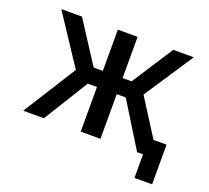

<svg xmlns="http://www.w3.org/2000/svg" viewBox="-112 -659 1001 919"><g transform="rotate(20 389.0 -200.0)"><path d="M46.9 0 216.8 -269.5 51.8 -519.5H157.2L293 -309.6H339.8V-519.5H440.4V-309.6H486.3L622.1 -519.5H726.6L561.5 -269.5L680.7 -82H747.1V120.1H657.2V0H627L486.3 -227.5H440.4V0H339.8V-227.5H293L152.3 0Z"/></g></svg>

Font: GenEi M Gothic v2 Medium
Style: Regular
Weight: 500
Version: Version 2.0